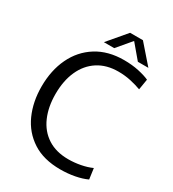

<svg xmlns="http://www.w3.org/2000/svg" viewBox="-215 -1013 1025 1140"><g transform="rotate(30 297.5 -443.0)"><path d="M381 12Q266 12 190 -37.5Q114 -87 76.5 -171Q39 -255 39 -359Q39 -470 80 -556Q121 -642 199 -691Q277 -740 386 -740Q441 -740 487 -730Q533 -720 561 -707L549 -634Q517 -646 476.5 -655Q436 -664 391 -664Q310 -664 252 -626.5Q194 -589 163.5 -521Q133 -453 133 -362Q133 -274 162.5 -206.5Q192 -139 250 -101.5Q308 -64 392 -64Q433 -64 475 -72Q517 -80 550 -95L560 -22Q526 -6 479 3Q432 12 381 12ZM228 -772 335 -898H423L533 -772H461L380 -868L299 -772Z"/></g></svg>

Font: Murecho
Style: Regular
Weight: 400
Designer: Neil Summerour
Foundry: Positype
Version: Version 1.010; ttfautohint (v1.8.3)